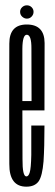

<svg xmlns="http://www.w3.org/2000/svg" viewBox="-20 -698 205 721"><path d="M79 3V-35.5Q64 -35.5 64.5 -101Q64 -166 64 -302Q64 -461.5 64 -514.5Q64.5 -567.5 80.5 -567.5Q98.5 -567.5 98 -515Q98 -463.5 98.5 -318.5H57.5V-283.5H147Q147 -293 147 -301.5Q147 -466 147.5 -536.5Q147 -606 80.5 -606Q15 -606 15 -534.5Q14.5 -462.5 14.5 -302Q14.5 -168 15 -82Q14.5 3 79 3ZM79 -35.5V3Q110.5 3 125 -17Q139 -37 143.5 -92Q147 -146.5 147 -226.5H97.5Q97.5 -166.5 97.5 -116Q96.5 -65.5 91.5 -50Q87 -35.5 79 -35.5ZM81 -628Q91.5 -628 98.8 -635.8Q106 -643.5 106 -653.5Q106 -663.5 98.8 -670.8Q91.5 -678 81 -678Q70.5 -678 63 -670.8Q55.5 -663.5 55.5 -653.5Q55.5 -642.5 63.5 -635.2Q71.5 -628 81 -628Z"/></svg>

Font: Anybody UltraCondensed Light
Style: Regular
Weight: 300
Width: 1
Version: Version 1.113;gftools[0.9.25]